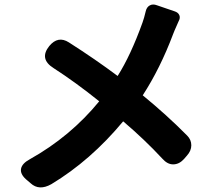

<svg xmlns="http://www.w3.org/2000/svg" viewBox="-20 -786 914 834"><path d="M113 10 92 -8Q67 -31 71.5 -53.5Q76 -76 109 -94Q286 -193 411 -346Q309 -428 213 -490Q149 -530 194 -586Q232 -632 279 -602Q395 -528 491 -456Q548 -546 599 -688Q606 -707 613 -737Q617 -755 630.5 -762.5Q644 -770 662 -763L697 -751L738 -737Q754 -732 759 -720Q764 -708 756 -694Q750 -681 738 -653Q734 -642 732 -638Q676 -489 600 -372Q705 -286 793 -197Q811 -179 811 -155Q811 -131 792 -110L779 -95Q758 -72 732 -72Q707 -72 685 -97Q608 -180 515 -259Q374 -89 203 14Q150 44 113 10Z"/></svg>

Font: GenSenRounded TW B
Style: Regular
Weight: 700
Version: Version 1.501;PS 1;hotconv 16.6.51;makeotf.lib2.5.65220